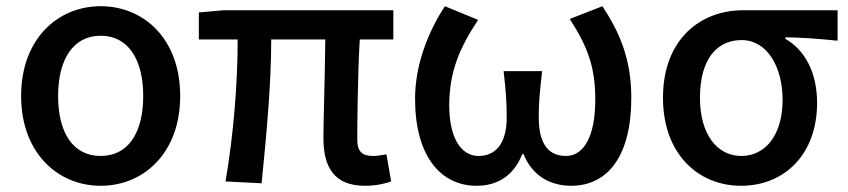

<svg xmlns="http://www.w3.org/2000/svg" viewBox="-20 -584 2729 618"><path d="M304 14C443 14 560 -92 560 -275C560 -459 443 -564 304 -564C166 -564 48 -459 48 -275C48 -92 166 14 304 14ZM304 -82C215 -82 167 -157 167 -275C167 -392 215 -469 304 -469C393 -469 441 -392 441 -275C441 -157 393 -82 304 -82Z M1155 14C1191 14 1219 7 1239 0L1224 -87C1205 -84 1191 -82 1181 -82C1147 -82 1130 -95 1130 -134C1130 -178 1131 -341 1138 -457H1246V-551H700L620 -544V-457H745C745 -317 732 -153 706 0L822 6C837 -144 853 -310 853 -457H1027C1026 -345 1021 -190 1021 -140C1021 -44 1057 14 1155 14Z M1514 14C1578 14 1633 -16 1661 -88H1665C1694 -16 1754 14 1818 14C1938 14 2012 -84 2012 -269C2012 -393 1975 -479 1919 -564L1814 -523C1873 -431 1896 -367 1896 -263C1896 -141 1857 -82 1802 -82C1752 -82 1714 -112 1714 -207C1714 -255 1718 -294 1725 -355H1601C1608 -294 1611 -255 1611 -207C1611 -116 1571 -82 1520 -82C1463 -82 1426 -142 1426 -245C1426 -352 1459 -430 1519 -520L1412 -564C1357 -480 1316 -374 1316 -266C1316 -82 1398 14 1514 14Z M2365 14C2504 14 2610 -86 2610 -253C2610 -350 2571 -423 2508 -459V-464C2568 -463 2615 -459 2676 -453V-551H2371C2238 -551 2114 -461 2114 -269C2114 -87 2229 14 2365 14ZM2366 -82C2288 -82 2233 -152 2233 -269C2233 -397 2290 -455 2367 -455C2451 -455 2499 -366 2499 -263C2499 -151 2445 -82 2366 -82Z"/></svg>

Font: Noto Sans CJK TC Medium
Style: Regular
Weight: 500
Designer: Ryoko NISHIZUKA 西塚涼子 (kana, bopomofo & ideographs); Paul D. Hunt (Latin, Greek & Cyrillic); Sandoll Communications 산돌커뮤니
Foundry: Adobe
Version: Version 2.004;hotconv 1.0.118;makeotfexe 2.5.65603